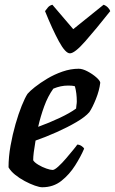

<svg xmlns="http://www.w3.org/2000/svg" viewBox="-20 -790 485 810"><path d="M158 0Q147 0 127 -7Q107 -14 84.5 -26Q62 -38 43.5 -53Q25 -68 16 -84Q16 -128 24.5 -175.5Q33 -223 45.5 -266.5Q58 -310 71.5 -343.5Q85 -377 96 -394Q105 -405 127 -422.5Q149 -440 179 -458Q209 -476 243.5 -488Q278 -500 312 -500Q328 -500 349 -489Q370 -478 386 -464Q402 -450 403 -441Q399 -408 384.5 -372Q370 -336 357 -317Q340 -297 302.5 -275Q265 -253 219 -232.5Q173 -212 130 -197Q125 -168 122.5 -148Q120 -128 120 -114Q125 -105 141.5 -95Q158 -85 175.5 -79Q193 -73 202 -73Q210 -73 226 -87.5Q242 -102 259 -122Q276 -142 289.5 -158.5Q303 -175 306 -180Q315 -180 324 -174Q333 -168 335 -163Q321 -130 297 -92Q273 -54 239 -27Q205 0 158 0ZM141 -255Q188 -272 231.5 -292.5Q275 -313 301 -332Q301 -338 302.5 -346.5Q304 -355 304 -362Q304 -397 296 -426Q289 -428 281.5 -428.5Q274 -429 267 -429Q236 -429 205 -416Q182 -384 166.5 -341.5Q151 -299 141 -255ZM275 -565Q256 -565 228.5 -615.5Q201 -666 170 -743Q175 -750 182 -758.5Q189 -767 201 -770L289 -667L417 -770Q428 -766 435.5 -758Q443 -750 445 -743Q384 -666 339.5 -615.5Q295 -565 275 -565Z"/></svg>

Font: Texturina 72pt 72pt Regular
Style: Bold Italic
Weight: 700
Italic angle: -11°
Designer: Guillermo Torres Carreño
Foundry: Omnibus-Type
Version: Version 1.002; ttfautohint (v1.8.3)